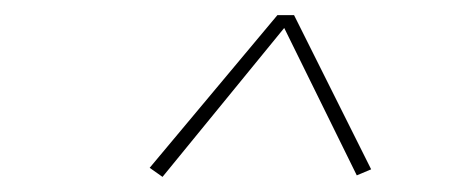

<svg xmlns="http://www.w3.org/2000/svg" viewBox="-20 -785 616 254"><path d="M195 -551 356 -748 452 -553 471 -561 369 -765H347L178 -563Z"/></svg>

Font: Iosevka Sparkle Thin
Style: Italic
Weight: 100
Italic angle: -9°
Designer: Belleve Invis
Foundry: Belleve Invis
Version: Version 4.5.0; ttfautohint (v1.8.3)